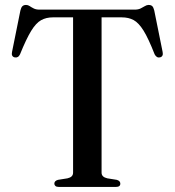

<svg xmlns="http://www.w3.org/2000/svg" viewBox="-20 -738 690 758"><path d="M136 -700H512Q526 -700 535.5 -704.8Q545 -709.5 552.2 -714Q559.5 -718.5 566.5 -718.5Q576 -718.5 581 -713.8Q586 -709 589 -696.5L622 -533Q624 -524 621.2 -518.5Q618.5 -513 611.5 -511.5Q605 -510 599.8 -513Q594.5 -516 590.5 -523.5Q566 -586 546.8 -617Q527.5 -648 507.5 -658.8Q487.5 -669.5 460.5 -669.5H381V-56.5Q381 -47.5 386.8 -42Q392.5 -36.5 403.5 -34L441 -28Q455 -24 455 -13Q455 0 437.5 0H212.5Q203 0 198.8 -3.8Q194.5 -7.5 194.5 -13Q194.5 -24 209 -28L246.5 -34Q257.5 -36.5 263 -42Q268.5 -47.5 268.5 -56.5V-669.5H189Q162 -669.5 142 -658.2Q122 -647 103 -616Q84 -585 59 -523.5Q55.5 -516 50 -513Q44.5 -510 38 -511.5Q31 -513 28.2 -518.5Q25.5 -524 27.5 -533L60.5 -696.5Q63.5 -709 68.8 -713.8Q74 -718.5 83 -718.5Q90.5 -718.5 97 -714Q103.5 -709.5 112.8 -704.8Q122 -700 136 -700Z"/></svg>

Font: Fraunces 60pt
Style: Regular
Weight: 400
Version: Version 1.000;[b76b70a41]